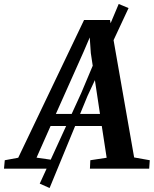

<svg xmlns="http://www.w3.org/2000/svg" viewBox="-91 -847 772 964"><path d="M-71 0 -67 -42.5 0.5 -55 331 -746.5H461.5L582.5 -56.5L661 -42.5L658 0H360.5L362.5 -42.5L444.5 -55L420 -214.5H163L92.5 -55.5L183.5 -42.5L180 0ZM189.5 -275H411L365 -580.5L359.5 -659L328.5 -586.5ZM108.5 75 316.5 -379 505 -827 554.5 -806.5 348.5 -365.5 158 97Z"/></svg>

Font: Merriweather 28pt SemiBold
Style: Italic
Weight: 600
Italic angle: -7.8°
Version: Version 2.101